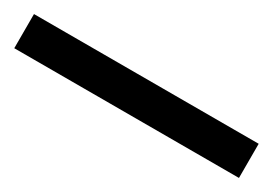

<svg xmlns="http://www.w3.org/2000/svg" viewBox="-13 -147 526 370"><g transform="rotate(30 250.0 38.0)"><path d="M0 0H500V76H0Z"/></g></svg>

Font: CMG Sans SemiBold
Style: Regular
Weight: 600
Designer: Julieta Ulanovsky
Foundry: Julieta Ulanovsky
Version: Version 7.200